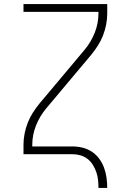

<svg xmlns="http://www.w3.org/2000/svg" viewBox="-20 -755 640 940"><path d="M462 165Q462 145 460 125.5Q458 106 451.5 87.5Q445 69 434.5 52Q424 35 408.5 23Q393 11 374 5.5Q355 0 335 0H95V-46Q95 -74 100.5 -101.5Q106 -129 116 -154.5Q126 -180 141 -203.5Q156 -227 174 -249L284 -380L394 -511Q425 -548 443.5 -594Q462 -640 462 -689V-697H95V-735H505V-689Q505 -661 499.5 -633.5Q494 -606 484 -580.5Q474 -555 459 -531.5Q444 -508 426 -486L206 -224Q175 -187 156.5 -141Q138 -95 138 -46V-38H335Q360 -38 384.5 -32Q409 -26 430 -12Q451 2 466 22.5Q481 43 489.5 66.5Q498 90 501.5 115Q505 140 505 165Z"/></svg>

Font: Iosevka Curly XLtEx
Style: Regular
Weight: 200
Width: 7
Monospace: yes
Designer: Belleve Invis
Foundry: Belleve Invis
Version: Version 11.1.0; ttfautohint (v1.8.3)